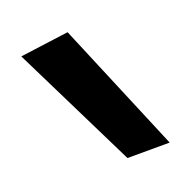

<svg xmlns="http://www.w3.org/2000/svg" viewBox="-37 -778 239 243"><g transform="rotate(-10 83.0 -657.0)"><path d="M110 -572 0 -722 63 -742 166 -582Z"/></g></svg>

Font: Special Gothic
Style: Regular
Weight: 400
Designer: Alistair McCready
Foundry: Monolith
Version: Version 1.010; ttfautohint (v1.8.4.7-5d5b)